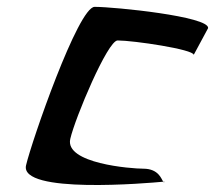

<svg xmlns="http://www.w3.org/2000/svg" viewBox="-20 -586 627 560"><path d="M56 -104C36 -19 414 -52 456 -56C451 -63 443 -94 398 -94C363 -94 168 -109 185 -181C199 -242 294 -468 323 -468C369 -468 545 -442 545 -426L587 -504C591 -538 314 -566 256 -566C208 -566 72 -173 56 -104ZM456 -56H460C458 -53 458 -54 456 -56Z"/></svg>

Font: Crazy Punk
Style: Obl
Weight: 400
Version: Version 1